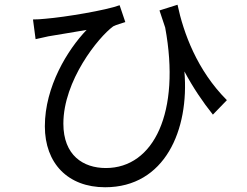

<svg xmlns="http://www.w3.org/2000/svg" viewBox="-20 -754 1040 809"><path d="M936 -332C810 -458 753 -616 728 -734L652 -710C660 -685 668 -661 676 -638C742 -281 628 -46 426 -46C331 -46 247 -99 247 -233C247 -414 394 -597 457 -643C470 -650 494 -656 508 -661L484 -732C428 -711 256 -682 171 -675C153 -673 134 -672 119 -672L130 -589C151 -594 168 -597 184 -601C223 -608 296 -619 345 -628C265 -545 169 -389 169 -222C169 -66 266 35 423 35C675 35 778 -207 757 -453C794 -384 834 -325 877 -271Z"/></svg>

Font: Noto Sans T Chinese Regular
Style: Regular
Weight: 400
Designer: Ryoko NISHIZUKA (kana & ideographs); Paul D. Hunt (Latin, Greek & Cyrillic); Wenlong ZHANG (bopomofo); Sandoll Communica
Foundry: Adobe Systems Incorporated
Version: Version 1.000;PS 1;hotconv 1.0.78;makeotf.lib2.5.61930